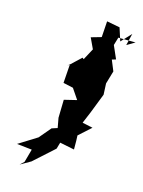

<svg xmlns="http://www.w3.org/2000/svg" viewBox="-175 -997 836 1119"><g transform="rotate(20 243.0 -437.5)"><path d="M440 -825 451 -898 400 -833 368 -909 288 -917 290 -820 230 -797 266 -735 235 -663 226 -669 158 -593 170 -609 172 -493 233 -485 281 -426 207 -401 214 -292 230 -234 197 -220 144 -145 39 -66 131 -64 116 17 94 42 153 1 265 -119 273 -159 362 -149 357 -202 353 -233 420 -305 356 -313 379 -385 415 -508 406 -575 422 -655 390 -717 413 -726 372 -801 382 -850 486 -858Z"/></g></svg>

Font: Hussar Lance
Style: Italic
Weight: 700
Foundry: Cannot Into Space Fonts, PlusOne Fonts
Version: Version 2.27